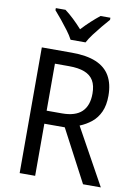

<svg xmlns="http://www.w3.org/2000/svg" viewBox="-101 -1009 765 1074"><g transform="rotate(10 281.5 -472.0)"><path d="M259 -714Q343 -714 396.5 -691.5Q450 -669 476 -624Q502 -579 502 -512Q502 -458 485 -420.5Q468 -383 438.5 -359Q409 -335 372 -320L549 0H448L292 -296H176V0H88V-714ZM256 -637H176V-370H263Q339 -370 375.5 -405Q412 -440 412 -508Q412 -554 395.5 -582Q379 -610 344.5 -623.5Q310 -637 256 -637ZM239 -784Q227 -807 207.5 -833Q188 -859 166.5 -885.5Q145 -912 127 -932V-944H182Q205 -927 231 -902.5Q257 -878 281 -851Q307 -879 331.5 -901.5Q356 -924 381 -944H437V-932Q420 -913 398 -886.5Q376 -860 356 -833.5Q336 -807 324 -784Z"/></g></svg>

Font: Noto Sans Devanagari SemiCondensed
Style: Regular
Weight: 400
Width: 4
Designer: Jelle Bosma - Monotype Design Team
Foundry: Monotype Imaging Inc.
Version: Version 2.006